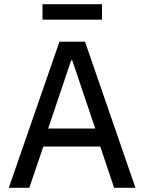

<svg xmlns="http://www.w3.org/2000/svg" viewBox="-20 -897 689 917"><path d="M525 0 459 -197H187L120 0H22L264 -698H386L627 0ZM325 -609H320L210 -283H435ZM183 -877H467V-803H183Z"/></svg>

Font: IBM Plex Sans Text
Style: Regular
Weight: 450
Designer: Mike Abbink, Paul van der Laan, Pieter van Rosmalen
Foundry: Bold Monday
Version: Version 3.005